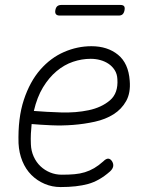

<svg xmlns="http://www.w3.org/2000/svg" viewBox="-20 -747 640 777"><path d="M433 -95Q440 -84 438 -73.5Q436 -63 425 -53Q382 -15 336.5 -2.5Q291 10 225 10Q191 10 160.5 -3Q130 -16 107 -39Q84 -62 70.5 -95Q57 -128 55 -167Q52 -269 76.5 -343Q101 -417 143 -465Q185 -513 239 -536.5Q293 -560 350 -560Q415 -560 457.5 -525.5Q500 -491 505 -420Q509 -371 490.5 -338Q472 -305 439.5 -284.5Q407 -264 364 -254.5Q321 -245 276 -241.5Q231 -238 187 -240Q143 -242 108 -245Q106 -226 105 -206Q104 -186 105 -163Q106 -136 116.5 -113Q127 -90 144 -74Q161 -58 183 -49Q205 -40 230 -40Q259 -40 281.5 -42Q304 -44 323.5 -50Q343 -56 361 -66.5Q379 -77 398 -94Q409 -105 417.5 -105Q426 -105 433 -95ZM117 -298Q166 -294 226.5 -292Q287 -290 339 -301Q391 -312 425 -341Q459 -370 455 -427Q454 -448 444 -463.5Q434 -479 419 -489Q404 -499 385.5 -504Q367 -509 347 -509Q311 -509 275.5 -497Q240 -485 209 -459Q178 -433 154 -393.5Q130 -354 117 -298ZM222 -684Q211 -684 206.5 -689.5Q202 -695 204 -706Q206 -717 212 -722Q218 -727 229 -727H467Q478 -727 482 -722Q486 -717 484 -706Q482 -695 476.5 -689.5Q471 -684 460 -684Z"/></svg>

Font: Maple Mono Thin
Style: Italic
Weight: 250
Italic angle: -10°
Monospace: yes
Designer: subframe7536
Version: Version 7.000